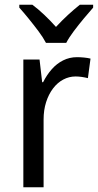

<svg xmlns="http://www.w3.org/2000/svg" viewBox="-20 -786 413 806"><path d="M303 -546Q317 -546 332.5 -544.5Q348 -543 360 -540L349 -458Q337 -461 323.5 -463Q310 -465 297 -465Q270 -465 245.5 -452Q221 -439 202.5 -414.5Q184 -390 173.5 -357Q163 -324 163 -284V0H78V-536H146L157 -441H161Q176 -471 197 -495Q218 -519 245 -532.5Q272 -546 303 -546ZM173 -606Q161 -629 141.5 -655Q122 -681 100.5 -707.5Q79 -734 61 -754V-766H116Q139 -749 165 -724.5Q191 -700 215 -673Q241 -701 265.5 -723.5Q290 -746 315 -766H371V-754Q354 -735 332 -708.5Q310 -682 290 -655.5Q270 -629 258 -606Z"/></svg>

Font: Noto Sans Thai SemiCondensed
Style: Regular
Weight: 400
Width: 4
Designer: Monotype Design Team
Foundry: Monotype Imaging Inc.
Version: Version 2.001